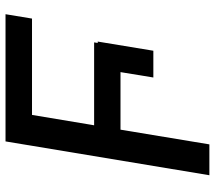

<svg xmlns="http://www.w3.org/2000/svg" viewBox="-61 -706 767 685"><g transform="rotate(-90 322.5 -363.5)"><path d="M516.7 -398.4H511.7L513.8 -411.2H218L255 -632.8H598.7L614.3 -727.3H160.5L39.8 0H149.9L202.4 -317.1H407.7L388.5 -199.9H484Z"/></g></svg>

Font: Magic Ui Pro Medium
Style: Italic
Weight: 500
Italic angle: -9.39999°
Designer: Stefan Endress, Andreas Faust
Version: Version 1.000;FEAKit 1.0